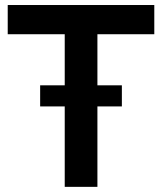

<svg xmlns="http://www.w3.org/2000/svg" viewBox="-20 -726 630 746"><path d="M358.5 0H231.5V-312.5H136V-394.5H231.5V-593H10V-706.5H579.5V-593H358.5V-394.5H453.5V-312.5H358.5Z"/></svg>

Font: Acari Sans
Style: Bold
Weight: 700
Designer: Alfredo Marco Pradil and Stefan Peev (font) & Cristiano Sobral (main changes)
Foundry: Alfredo Marco Pradil and Stefan Peev (font) & Cristiano Sobral (main changes)
Version: Version 1.063; ttfautohint (v1.8.3)